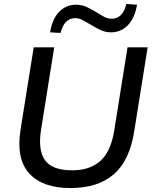

<svg xmlns="http://www.w3.org/2000/svg" viewBox="-20 -945 775 974"><path d="M337 9Q197 9 129 -64.5Q61 -138 84 -286L151 -705H255L188 -285Q172 -183 208.5 -132Q245 -81 347 -81Q436 -81 489.5 -129Q543 -177 560 -286L627 -705H729L661 -280Q638 -131 557.5 -61Q477 9 337 9ZM287 -778 234 -781Q245 -849 280 -885Q315 -921 367 -921Q396 -921 422 -908.5Q448 -896 471 -882Q491 -869 509 -859.5Q527 -850 546 -850Q603 -850 621 -925L675 -921Q664 -854 629 -817.5Q594 -781 543 -781Q513 -781 487 -794Q461 -807 438 -821Q418 -833 399.5 -843Q381 -853 362 -853Q306 -853 287 -778Z"/></svg>

Font: Mulish SemiBold
Style: Italic
Weight: 600
Italic angle: -9°
Designer: Vernon Adams
Foundry: Vernon Adams
Version: Version 3.603; ttfautohint (v1.8.3)